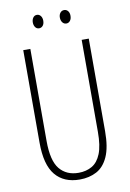

<svg xmlns="http://www.w3.org/2000/svg" viewBox="-97 -944 687 1013"><g transform="rotate(-10 246.5 -437.5)"><path d="M422 -218Q422 -132 399.5 -82Q377 -32 337.5 -11Q298 10 247 10Q162 10 116.5 -45Q71 -100 71 -218V-714H109V-221Q109 -115 145.5 -70.5Q182 -26 247 -26Q288 -26 319 -44Q350 -62 367 -104.5Q384 -147 384 -221V-714H422ZM146 -849Q146 -864 153.5 -874.5Q161 -885 174 -885Q186 -885 194 -875Q202 -865 202 -849Q202 -832 194 -822.5Q186 -813 174 -813Q161 -813 153.5 -823.5Q146 -834 146 -849ZM291 -850Q291 -865 299 -875Q307 -885 320 -885Q332 -885 340 -875.5Q348 -866 348 -850Q348 -833 340 -823Q332 -813 320 -813Q307 -813 299 -823.5Q291 -834 291 -850Z"/></g></svg>

Font: Noto Sans Devanagari ExtraCondensed ExtraLight
Style: Regular
Weight: 200
Width: 2
Designer: Jelle Bosma - Monotype Design Team
Foundry: Monotype Imaging Inc.
Version: Version 2.004; ttfautohint (v1.8.4.7-5d5b)